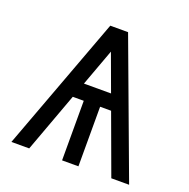

<svg xmlns="http://www.w3.org/2000/svg" viewBox="-128 -847 957 970"><g transform="rotate(20 350.5 -361.5)"><path d="M306.6 0V-361.3H394.5V0ZM488.8 -402.3V-320.3H214.4V-402.3ZM350.6 -600.6 129.9 0H34.2L302.7 -722.7H398.4L667 0H571.3Z"/></g></svg>

Font: Giphurs SC
Style: Regular
Weight: 400
Version: Version 0.920